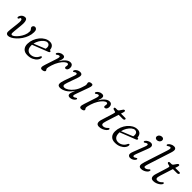

<svg xmlns="http://www.w3.org/2000/svg" viewBox="330 -2126 3541 3541"><g transform="rotate(45 2101.0 -355.0)"><path d="M113 -46.5Q113 -68 116.8 -104.8Q120.5 -141.5 125.8 -183.5Q131 -225.5 135.2 -263.2Q139.5 -301 140 -325Q140.5 -360 133.5 -375.2Q126.5 -390.5 110.5 -390.5Q100 -390.5 95.8 -383Q91.5 -375.5 88.5 -366.5Q81 -347.5 69 -347.5Q50 -347.5 50.5 -369Q51 -386.5 63.8 -407.8Q76.5 -429 99.5 -444.2Q122.5 -459.5 153.5 -459.5Q183 -459.5 196.2 -430.8Q209.5 -402 208.5 -349.5Q208 -326 204.5 -289.2Q201 -252.5 196.8 -212.5Q192.5 -172.5 189.2 -138Q186 -103.5 186 -85.5Q186 -52 212 -52Q229.5 -52 259.5 -75.8Q289.5 -99.5 320.8 -139.8Q352 -180 373.8 -229.8Q395.5 -279.5 395.5 -331.5Q396 -349.5 392.2 -358Q388.5 -366.5 380 -375.5Q370 -385.5 364.5 -395.5Q359 -405.5 359 -417.5Q360 -435 373.2 -448.8Q386.5 -462.5 407 -462.5Q431.5 -462.5 447 -442.2Q462.5 -422 462 -380Q461 -319 440.2 -261.5Q419.5 -204 386 -155Q352.5 -106 313.2 -69.2Q274 -32.5 235.5 -11.8Q197 9 166.5 9Q141.5 9 127.2 -5.2Q113 -19.5 113 -46.5Z M892 -141.5Q892 -108 865 -73.2Q838 -38.5 788.5 -14.8Q739 9 671 9Q598.5 9 560.8 -32.5Q523 -74 524.5 -143Q525.5 -204 548 -261.2Q570.5 -318.5 608 -364Q645.5 -409.5 693 -436.2Q740.5 -463 792 -463Q843 -463 869.2 -434.2Q895.5 -405.5 898 -362.5Q899.5 -349.5 911 -351Q927.5 -353.5 927.5 -335Q927.5 -317 903.5 -309Q870.5 -296 828 -279.5Q785.5 -263 741.5 -245.5Q697.5 -228 659.2 -213Q621 -198 597 -188.5Q596.5 -182.5 596.5 -176Q595.5 -106.5 625 -73.2Q654.5 -40 704 -40Q751.5 -40 793.2 -67Q835 -94 857 -145Q867 -162 878 -162Q892 -162 892 -141.5ZM769 -422Q738 -422 703 -394Q668 -366 640.2 -320.2Q612.5 -274.5 601.5 -222Q629 -233.5 669 -249.8Q709 -266 751.2 -283.2Q793.5 -300.5 828 -315Q831.5 -330 831.5 -352Q831.5 -384 814.5 -403Q797.5 -422 769 -422Z M1033 -375.5Q1026.5 -377 1023.5 -384.2Q1020.5 -391.5 1025.5 -401.5Q1037 -425.5 1068 -444.2Q1099 -463 1133.5 -463Q1183.5 -463 1183.5 -417.5Q1183.5 -398.5 1176 -373Q1168.5 -347.5 1158.5 -319.5Q1194 -382.5 1239.2 -422.5Q1284.5 -462.5 1331 -462.5Q1364 -462.5 1381 -442Q1398 -421.5 1398 -388Q1398 -352.5 1383 -332.8Q1368 -313 1346 -313Q1334.5 -313 1328.5 -320.5Q1322.5 -328 1322.5 -338.5Q1322.5 -347 1325.2 -356.5Q1328 -366 1328 -378.5Q1328 -393 1322.5 -402Q1317 -411 1304 -411Q1277.5 -411 1243.2 -380.2Q1209 -349.5 1176.5 -296Q1144 -242.5 1122 -174.5Q1109.5 -135.5 1104.5 -113.8Q1099.5 -92 1099.5 -77Q1099.5 -62.5 1109.2 -50.5Q1119 -38.5 1119 -29Q1119 -13 1098.8 -2Q1078.5 9 1051 9Q1020 9 1015 -16.8Q1010 -42.5 1029.5 -98.5L1102 -319.5Q1116.5 -362.5 1116 -382.8Q1115.5 -403 1095.5 -403Q1079 -403 1058 -386.5Q1051 -381 1044.8 -377Q1038.5 -373 1033 -375.5Z M1884.5 -77Q1890.5 -73.5 1891 -64.8Q1891.5 -56 1885 -46Q1869 -21.5 1838.5 -6.2Q1808 9 1779 9Q1727 9 1727 -35Q1727 -52.5 1735.5 -77.8Q1744 -103 1762 -151.5Q1703.5 -63 1639.2 -27Q1575 9 1525 9Q1469 9 1463.2 -30.8Q1457.5 -70.5 1484.5 -144.5L1552.5 -335Q1565 -369 1562.8 -384.2Q1560.5 -399.5 1543.5 -399.5Q1535 -399.5 1526.2 -396.2Q1517.5 -393 1506 -384Q1498.5 -378.5 1492.8 -375.2Q1487 -372 1480.5 -376Q1468 -384 1479.5 -406Q1493 -430.5 1522 -446.5Q1551 -462.5 1582 -462.5Q1623.5 -462.5 1633.8 -435.8Q1644 -409 1623 -349.5L1553.5 -151.5Q1533.5 -95.5 1539.8 -73.2Q1546 -51 1577.5 -51Q1611 -51 1655 -79.8Q1699 -108.5 1739.8 -161.5Q1780.5 -214.5 1804 -287Q1819 -333 1823.5 -349Q1828 -365 1828 -375Q1828 -384 1824 -396.2Q1820 -408.5 1820 -422.5Q1820 -441 1838.2 -451.8Q1856.5 -462.5 1884.5 -462.5Q1909 -462.5 1913.8 -440.2Q1918.5 -418 1900 -369L1812 -125Q1796.5 -82.5 1798.2 -66.8Q1800 -51 1818 -51Q1833.5 -51 1856.5 -68Q1865 -73.5 1871.5 -76.8Q1878 -80 1884.5 -77Z M2053.5 -375.5Q2047 -377 2044 -384.2Q2041 -391.5 2046 -401.5Q2057.5 -425.5 2088.5 -444.2Q2119.5 -463 2154 -463Q2204 -463 2204 -417.5Q2204 -398.5 2196.5 -373Q2189 -347.5 2179 -319.5Q2214.5 -382.5 2259.8 -422.5Q2305 -462.5 2351.5 -462.5Q2384.5 -462.5 2401.5 -442Q2418.5 -421.5 2418.5 -388Q2418.5 -352.5 2403.5 -332.8Q2388.5 -313 2366.5 -313Q2355 -313 2349 -320.5Q2343 -328 2343 -338.5Q2343 -347 2345.8 -356.5Q2348.5 -366 2348.5 -378.5Q2348.5 -393 2343 -402Q2337.5 -411 2324.5 -411Q2298 -411 2263.8 -380.2Q2229.5 -349.5 2197 -296Q2164.5 -242.5 2142.5 -174.5Q2130 -135.5 2125 -113.8Q2120 -92 2120 -77Q2120 -62.5 2129.8 -50.5Q2139.5 -38.5 2139.5 -29Q2139.5 -13 2119.2 -2Q2099 9 2071.5 9Q2040.5 9 2035.5 -16.8Q2030.5 -42.5 2050 -98.5L2122.5 -319.5Q2137 -362.5 2136.5 -382.8Q2136 -403 2116 -403Q2099.5 -403 2078.5 -386.5Q2071.5 -381 2065.2 -377Q2059 -373 2053.5 -375.5Z M2549.5 -399 2507.5 -410Q2489.5 -417 2489.5 -432Q2489.5 -440.5 2497 -446.2Q2504.5 -452 2516 -452H2558Q2577 -452 2590 -469L2631.5 -529Q2642.5 -545 2658 -545Q2675.5 -545 2675.5 -526.5Q2675.5 -519 2673.2 -509Q2671 -499 2667 -487L2655.5 -451H2768.5Q2787 -451 2787 -434.5Q2787 -420.5 2775.5 -412.8Q2764 -405 2745 -405H2641L2561.5 -155.5Q2542 -93.5 2550 -72.8Q2558 -52 2586 -52Q2634.5 -52 2675.5 -97Q2683 -104.5 2686.8 -106.5Q2690.5 -108.5 2696 -108.5Q2708.5 -108.5 2708.5 -94Q2708.5 -73 2683.2 -49.2Q2658 -25.5 2619 -8.5Q2580 8.5 2539 8.5Q2490 8.5 2477 -25.5Q2464 -59.5 2484.5 -121L2554 -344Q2562.5 -370 2562.8 -382.2Q2563 -394.5 2549.5 -399Z M3176 -141.5Q3176 -108 3149 -73.2Q3122 -38.5 3072.5 -14.8Q3023 9 2955 9Q2882.5 9 2844.8 -32.5Q2807 -74 2808.5 -143Q2809.5 -204 2832 -261.2Q2854.5 -318.5 2892 -364Q2929.5 -409.5 2977 -436.2Q3024.5 -463 3076 -463Q3127 -463 3153.2 -434.2Q3179.5 -405.5 3182 -362.5Q3183.5 -349.5 3195 -351Q3211.5 -353.5 3211.5 -335Q3211.5 -317 3187.5 -309Q3154.5 -296 3112 -279.5Q3069.5 -263 3025.5 -245.5Q2981.5 -228 2943.2 -213Q2905 -198 2881 -188.5Q2880.5 -182.5 2880.5 -176Q2879.5 -106.5 2909 -73.2Q2938.5 -40 2988 -40Q3035.5 -40 3077.2 -67Q3119 -94 3141 -145Q3151 -162 3162 -162Q3176 -162 3176 -141.5ZM3053 -422Q3022 -422 2987 -394Q2952 -366 2924.2 -320.2Q2896.5 -274.5 2885.5 -222Q2913 -233.5 2953 -249.8Q2993 -266 3035.2 -283.2Q3077.5 -300.5 3112 -315Q3115.5 -330 3115.5 -352Q3115.5 -384 3098.5 -403Q3081.5 -422 3053 -422Z M3467.5 -572.5Q3442 -572.5 3428.5 -588Q3415 -603.5 3419 -625.5Q3423 -650 3444.8 -667.5Q3466.5 -685 3496 -685Q3522 -685 3534.5 -669.5Q3547 -654 3542.5 -630Q3538.5 -606.5 3517.2 -589.5Q3496 -572.5 3467.5 -572.5ZM3382 -124Q3366 -83 3368.8 -67.5Q3371.5 -52 3389.5 -52Q3402.5 -52 3427 -69Q3435 -74 3441.2 -77.5Q3447.5 -81 3454 -77.5Q3467.5 -69 3454.5 -46.5Q3442 -25.5 3413.2 -8.5Q3384.5 8.5 3352 8.5Q3315 8.5 3300.5 -18.2Q3286 -45 3310.5 -107L3396 -328.5Q3412.5 -370.5 3410.8 -387Q3409 -403.5 3390.5 -403.5Q3376 -403.5 3351.5 -386Q3343.5 -380.5 3336.8 -377Q3330 -373.5 3324 -377Q3318 -380.5 3317.2 -389.2Q3316.5 -398 3323 -407.5Q3338.5 -430 3368.5 -446.2Q3398.5 -462.5 3427 -462.5Q3462.5 -462.5 3477 -435.2Q3491.5 -408 3466 -343.5Z M3816.5 -597.5 3669 -140.5Q3652.5 -88.5 3654.5 -71.2Q3656.5 -54 3680.5 -54Q3698.5 -54 3720.2 -67.5Q3742 -81 3755 -96.5Q3763 -105 3771.5 -102.5Q3785.5 -98.5 3779.5 -79Q3776 -58.5 3754.2 -38.2Q3732.5 -18 3701.2 -4.5Q3670 9 3638 9Q3591 9 3582 -22.8Q3573 -54.5 3597 -128.5L3739 -566.5Q3757.5 -622.5 3754.5 -640.2Q3751.5 -658 3733.5 -658Q3718.5 -658 3694 -641Q3687 -636 3679.8 -632.2Q3672.5 -628.5 3666 -632Q3661 -634.5 3659.5 -643Q3658 -651.5 3665.5 -662.5Q3678.5 -682.5 3709.8 -700Q3741 -717.5 3775.5 -717.5Q3813.5 -717.5 3825.8 -690.8Q3838 -664 3816.5 -597.5Z M3965 -399 3923 -410Q3905 -417 3905 -432Q3905 -440.5 3912.5 -446.2Q3920 -452 3931.5 -452H3973.5Q3992.5 -452 4005.5 -469L4047 -529Q4058 -545 4073.5 -545Q4091 -545 4091 -526.5Q4091 -519 4088.8 -509Q4086.5 -499 4082.5 -487L4071 -451H4184Q4202.5 -451 4202.5 -434.5Q4202.5 -420.5 4191 -412.8Q4179.5 -405 4160.5 -405H4056.5L3977 -155.5Q3957.5 -93.5 3965.5 -72.8Q3973.5 -52 4001.5 -52Q4050 -52 4091 -97Q4098.5 -104.5 4102.2 -106.5Q4106 -108.5 4111.5 -108.5Q4124 -108.5 4124 -94Q4124 -73 4098.8 -49.2Q4073.5 -25.5 4034.5 -8.5Q3995.5 8.5 3954.5 8.5Q3905.5 8.5 3892.5 -25.5Q3879.5 -59.5 3900 -121L3969.5 -344Q3978 -370 3978.2 -382.2Q3978.5 -394.5 3965 -399Z"/></g></svg>

Font: Fraunces 9pt S100 Light
Style: Italic
Weight: 300
Italic angle: -16°
Version: Version 1.000; ttfautohint (v1.8.3)